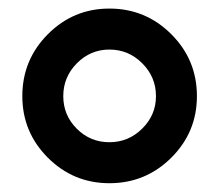

<svg xmlns="http://www.w3.org/2000/svg" viewBox="-20 -896 499 437"><path d="M229 -479Q147 -479 88.9 -537.1Q30.8 -595.2 30.8 -677.2Q30.8 -759.8 88.9 -818.1Q147 -876.5 229 -876.5Q311.5 -876.5 369.9 -818.1Q428.2 -759.8 428.2 -677.2Q428.2 -595.2 369.9 -537.1Q311.5 -479 229 -479ZM335 -677.2Q335 -720.7 303.7 -752Q272.5 -783.2 229 -783.2Q186 -783.2 155 -752Q124 -720.7 124 -677.2Q124 -633.8 154.8 -603Q185.5 -572.3 229 -572.3Q272.5 -572.3 303.7 -603.3Q335 -634.3 335 -677.2Z"/></svg>

Font: Goblin
Style: Regular
Weight: 400
Designer: Riccardo De Franceschi
Foundry: Sorkin Type Co.
Version: Version 1.001